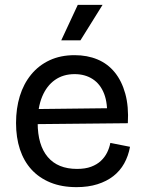

<svg xmlns="http://www.w3.org/2000/svg" viewBox="-20 -757 593 790"><path d="M295 13Q234 13 187.5 -6Q141 -25 109.5 -59.5Q78 -94 62 -142.5Q46 -191 46 -251Q46 -311 61.5 -361.5Q77 -412 108 -450Q139 -488 184 -509Q229 -530 287 -530Q339 -530 381 -512.5Q423 -495 452 -459.5Q481 -424 495.5 -371.5Q510 -319 506 -250L103 -246V-308L448 -312L420 -271Q424 -331 408.5 -371Q393 -411 361.5 -431.5Q330 -452 287 -452Q240 -452 206 -428Q172 -404 153.5 -359.5Q135 -315 135 -252Q135 -160 176.5 -111Q218 -62 297 -62Q331 -62 355 -71Q379 -80 395 -95Q411 -110 420.5 -129Q430 -148 434 -169L515 -153Q508 -115 491 -84.5Q474 -54 446.5 -32.5Q419 -11 381 1Q343 13 295 13ZM311 -591H232L300 -737H402Z"/></svg>

Font: Bricolage Grotesque 36pt
Style: Regular
Weight: 400
Designer: Mathieu Triay
Foundry: Atelier Triay
Version: Version 1.001;gftools[0.9.33.dev8+g029e19f]